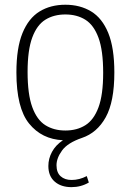

<svg xmlns="http://www.w3.org/2000/svg" viewBox="-20 -568 538 790"><path d="M274 202Q231 202 205 179.2Q179 156.5 179 115Q179 84.5 194 56.8Q209 29 239 9Q152 5 99.8 -59.5Q47.5 -124 47.5 -270Q47.5 -370.5 72.5 -431.8Q97.5 -493 142.8 -520.8Q188 -548.5 249 -548.5Q309.5 -548.5 355 -521Q400.5 -493.5 425.5 -432.2Q450.5 -371 450.5 -270Q450.5 -149.5 415 -85.5Q379.5 -21.5 317 -0.5Q258.5 19.5 235.5 51Q212.5 82.5 212.5 112Q212.5 142 229.5 157.2Q246.5 172.5 274.5 172.5Q306.5 172.5 337 156.5L345.5 183Q313 202 274 202ZM249 -31Q296.5 -31 331.2 -52.8Q366 -74.5 385.2 -126.2Q404.5 -178 404.5 -268.5Q404.5 -360.5 385.2 -412.8Q366 -465 331.2 -486.8Q296.5 -508.5 249 -508.5Q201.5 -508.5 166.8 -487Q132 -465.5 112.8 -413.8Q93.5 -362 93.5 -272Q93.5 -180 112.8 -127.2Q132 -74.5 166.8 -52.8Q201.5 -31 249 -31Z"/></svg>

Font: Encode Sans SemiCondensed SemiCondensed ExtraLight
Style: Regular
Weight: 200
Width: 4
Designer: Multiple Designers
Foundry: Impallari Type
Version: Version 3.000; ttfautohint (v1.8.3) -l 8 -r 50 -G 200 -x 14 